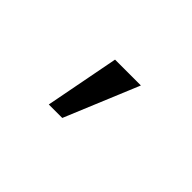

<svg xmlns="http://www.w3.org/2000/svg" viewBox="-38 -336 677 677"><g transform="rotate(45 300.0 2.5)"><path d="M203.8 141H271L386 -136H257.1Z"/></g></svg>

Font: Margiela Mono
Style: Regular
Weight: 400
Designer: Mike Abbink, Paul van der Laan, Pieter van Rosmalen
Foundry: Bold Monday
Version: Version 2.003 2021